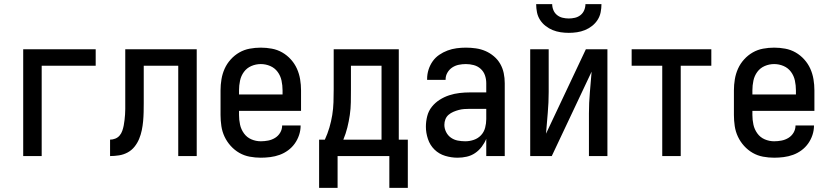

<svg xmlns="http://www.w3.org/2000/svg" viewBox="-20 -760 4040 935"><path d="M93 0V-520H446V-440H183V0Z M516 0V-80Q529 -80 541.5 -85Q554 -90 562.5 -100Q571 -110 575.5 -123Q580 -136 582.5 -149Q585 -162 586.5 -175.5Q588 -189 589 -202.5Q590 -216 590 -229Q590 -242 590 -256V-520H938V0H848V-440H680V-258Q680 -236 679.5 -214Q679 -192 677 -170Q675 -148 670.5 -126Q666 -104 657.5 -83.5Q649 -63 635 -45.5Q621 -28 601.5 -17.5Q582 -7 560 -3.5Q538 0 516 0Z M1250 8Q1223 8 1196 3Q1169 -2 1145.5 -15.5Q1122 -29 1103.5 -49.5Q1085 -70 1073.5 -94.5Q1062 -119 1058 -146Q1054 -173 1054 -200V-320Q1054 -347 1058.5 -374Q1063 -401 1074 -425.5Q1085 -450 1103.5 -470.5Q1122 -491 1145.5 -504.5Q1169 -518 1196 -523Q1223 -528 1250 -528Q1277 -528 1304 -523Q1331 -518 1354.5 -504.5Q1378 -491 1396.5 -470.5Q1415 -450 1426 -425.5Q1437 -401 1441.5 -374Q1446 -347 1446 -320V-220H1144V-200Q1144 -176 1149 -153Q1154 -130 1168 -110.5Q1182 -91 1204 -81.5Q1226 -72 1250 -72Q1268 -72 1286 -75.5Q1304 -79 1319.5 -88.5Q1335 -98 1344.5 -114Q1354 -130 1354 -149H1444Q1444 -125 1436.5 -102.5Q1429 -80 1415.5 -61Q1402 -42 1383 -28Q1364 -14 1342 -6Q1320 2 1296.5 5Q1273 8 1250 8ZM1144 -300H1356V-320Q1356 -344 1351 -367.5Q1346 -391 1332 -410Q1318 -429 1296 -438.5Q1274 -448 1250 -448Q1226 -448 1204 -438.5Q1182 -429 1168 -410Q1154 -391 1149 -367.5Q1144 -344 1144 -320Z M1534 155V-80H1562Q1575 -108 1584 -138.5Q1593 -169 1598 -200Q1603 -231 1604 -262.5Q1605 -294 1605 -325V-520H1922V-80H1966V155H1876V0H1624V155ZM1652 -80H1838V-440H1689V-325Q1689 -294 1688.5 -262.5Q1688 -231 1683.5 -200Q1679 -169 1671.5 -139Q1664 -109 1652 -80Z M2208 8Q2178 8 2148 -1Q2118 -10 2096 -31.5Q2074 -53 2064 -83Q2054 -113 2054 -143Q2054 -169 2060.5 -194.5Q2067 -220 2083 -240Q2099 -260 2121 -274Q2143 -288 2167.5 -296Q2192 -304 2217.5 -307Q2243 -310 2269 -310H2348V-355Q2348 -375 2341.5 -393.5Q2335 -412 2320.5 -425Q2306 -438 2287 -443Q2268 -448 2249 -448Q2231 -448 2214 -444.5Q2197 -441 2182.5 -431.5Q2168 -422 2159 -406.5Q2150 -391 2150 -374V-371H2060V-376Q2060 -399 2067 -421Q2074 -443 2087 -461.5Q2100 -480 2119 -493Q2138 -506 2159.5 -514Q2181 -522 2203.5 -525Q2226 -528 2249 -528Q2273 -528 2297.5 -524.5Q2322 -521 2344 -511.5Q2366 -502 2385 -486Q2404 -470 2416 -449Q2428 -428 2433 -404Q2438 -380 2438 -355V0H2348V-84Q2340 -64 2326 -45.5Q2312 -27 2293.5 -14.5Q2275 -2 2253 3Q2231 8 2208 8ZM2246 -72Q2267 -72 2287.5 -79Q2308 -86 2322.5 -101.5Q2337 -117 2342.5 -138Q2348 -159 2348 -180V-230H2269Q2255 -230 2241 -229Q2227 -228 2214 -224.5Q2201 -221 2188 -215.5Q2175 -210 2164.5 -201Q2154 -192 2149 -179Q2144 -166 2144 -152Q2144 -134 2152.5 -117Q2161 -100 2176 -89.5Q2191 -79 2209 -75.5Q2227 -72 2246 -72Z M2562 0V-520H2652V-312Q2652 -261 2647.5 -210.5Q2643 -160 2639 -109L2833 -520H2938V0H2848V-208Q2848 -259 2852.5 -309.5Q2857 -360 2861 -411L2667 0ZM2750 -600Q2730 -600 2710 -603Q2690 -606 2671.5 -613.5Q2653 -621 2637 -633.5Q2621 -646 2610 -663Q2599 -680 2595 -700Q2591 -720 2591 -740H2669Q2669 -725 2675 -710.5Q2681 -696 2693 -686.5Q2705 -677 2720 -673.5Q2735 -670 2750 -670Q2765 -670 2780 -673.5Q2795 -677 2807 -686.5Q2819 -696 2825 -710.5Q2831 -725 2831 -740H2909Q2909 -720 2905 -700Q2901 -680 2890 -663Q2879 -646 2863 -633.5Q2847 -621 2828.5 -613.5Q2810 -606 2790 -603Q2770 -600 2750 -600Z M3205 0V-440H3056V-520H3444V-440H3295V0Z M3750 8Q3723 8 3696 3Q3669 -2 3645.5 -15.5Q3622 -29 3603.5 -49.5Q3585 -70 3573.5 -94.5Q3562 -119 3558 -146Q3554 -173 3554 -200V-320Q3554 -347 3558.5 -374Q3563 -401 3574 -425.5Q3585 -450 3603.5 -470.5Q3622 -491 3645.5 -504.5Q3669 -518 3696 -523Q3723 -528 3750 -528Q3777 -528 3804 -523Q3831 -518 3854.5 -504.5Q3878 -491 3896.5 -470.5Q3915 -450 3926 -425.5Q3937 -401 3941.5 -374Q3946 -347 3946 -320V-220H3644V-200Q3644 -176 3649 -153Q3654 -130 3668 -110.5Q3682 -91 3704 -81.5Q3726 -72 3750 -72Q3768 -72 3786 -75.5Q3804 -79 3819.5 -88.5Q3835 -98 3844.5 -114Q3854 -130 3854 -149H3944Q3944 -125 3936.5 -102.5Q3929 -80 3915.5 -61Q3902 -42 3883 -28Q3864 -14 3842 -6Q3820 2 3796.5 5Q3773 8 3750 8ZM3644 -300H3856V-320Q3856 -344 3851 -367.5Q3846 -391 3832 -410Q3818 -429 3796 -438.5Q3774 -448 3750 -448Q3726 -448 3704 -438.5Q3682 -429 3668 -410Q3654 -391 3649 -367.5Q3644 -344 3644 -320Z"/></svg>

Font: Iosevka Medium
Style: Regular
Weight: 500
Monospace: yes
Designer: Belleve Invis
Foundry: Belleve Invis
Version: Version 32.5.0; ttfautohint (v1.8.4)